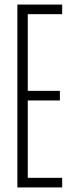

<svg xmlns="http://www.w3.org/2000/svg" viewBox="-20 -820 316 840"><path d="M56 0V-800H252V-758H101.5V-422.5H242V-380.5H101.5V-42H252V0Z"/></svg>

Font: Big Shoulders Display Thin Light
Style: Regular
Weight: 300
Version: Version 2.002